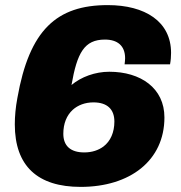

<svg xmlns="http://www.w3.org/2000/svg" viewBox="-20 -720 707 752"><path d="M296 12C489 12 624 -91 624 -260C624 -375 531 -439 408 -439C353 -439 298 -419 260 -387C282 -513 310 -565 391 -565C440 -565 470 -541 470 -492C470 -485 469 -477 468 -468H646C649 -484 650 -499 650 -513C650 -636 548 -700 402 -700C202 -700 95 -603 48 -336C41 -299 38 -264 38 -233C38 -69 128 12 296 12ZM310 -123C256 -123 228 -149 228 -196C228 -236 241 -268 265 -290C285 -308 313 -319 346 -319C400 -319 428 -292 428 -244C428 -202 413 -167 385 -146C366 -132 341 -123 310 -123Z"/></svg>

Font: Archivo Black
Style: Italic
Weight: 900
Italic angle: -10°
Designer: Hector Gatti
Foundry: Omnibus-Type
Version: Version 2.001